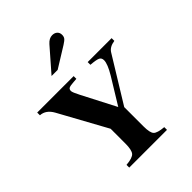

<svg xmlns="http://www.w3.org/2000/svg" viewBox="-263 -1106 1248 1248"><g transform="rotate(-45 361.0 -481.5)"><path d="M249 -778 386 -935Q411 -963 439 -963Q461 -963 474 -951Q487 -939 487 -919Q487 -902 479 -891.5Q471 -881 447 -866L305 -778ZM699 -676V-651Q650 -644 631 -612L440 -301V-123Q440 -65 456.5 -47.5Q473 -30 532 -25V0H185V-25Q245 -30 261.5 -50Q278 -70 278 -128V-264L98 -592Q67 -648 15 -651V-676H350V-651L323 -649Q291 -647 280 -641.5Q269 -636 269 -620Q269 -607 293 -561L413 -329L522 -507Q563 -575 563 -609Q563 -631 546.5 -639Q530 -647 479 -651V-676Z"/></g></svg>

Font: STIX
Style: Bold
Weight: 700
Designer: MicroPress Inc., with final additions and corrections provided by Coen Hoffman, Elsevier (retired)
Version: Version 1.1.1